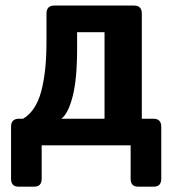

<svg xmlns="http://www.w3.org/2000/svg" viewBox="-20 -533 637 704"><path d="M47.4 151.4Q20.5 151.4 20.5 122.1V-68.4Q20.5 -97.7 49.8 -97.7H64.9Q111.8 -126 131.1 -197.8Q150.4 -269.5 150.4 -377.9V-483.4Q150.4 -512.7 179.7 -512.7H470.7Q500 -512.7 500 -483.4V-97.7H542Q571.3 -97.7 571.3 -68.4V122.1Q571.3 151.4 544.4 151.4H485.8Q459 151.4 459 122.1V0H132.8V122.1Q132.8 151.4 106 151.4ZM204.6 -97.7H363.3V-415H262.7V-353Q262.7 -240.2 245.8 -177.2Q229 -114.3 204.6 -97.7Z"/></svg>

Font: Istok Web
Style: Bold
Weight: 700
Designer: Andrey V. Panov
Foundry: Andrey V. Panov
Version: Version 1.0.2g